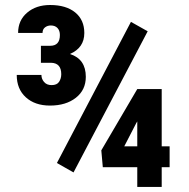

<svg xmlns="http://www.w3.org/2000/svg" viewBox="-20 -736 745 756"><path d="M616.7 -159.7H647.9V-77.6H616.7V0H520.5V-77.6H384.8L378.9 -144L520.5 -385.3H616.7ZM469.2 -159.7H520.5V-257.8L516.6 -251.5ZM141.1 -555.7H177.7Q215.8 -555.7 215.8 -598.1Q215.8 -615.7 206.3 -625.7Q196.8 -635.7 180.2 -635.7Q167 -635.7 157.2 -628.2Q147.5 -620.6 147.5 -606.4H51.3Q51.3 -655.8 86.7 -686Q122.1 -716.3 177.2 -716.3Q240.2 -716.3 276.1 -687Q312 -657.7 312 -606Q312 -547.9 255.4 -523.4Q317.9 -503.4 317.9 -433.6Q317.9 -381.8 278.8 -351.1Q239.7 -320.3 176.8 -320.3Q117.7 -320.3 81.8 -352.8Q45.9 -385.3 45.9 -440.9H143.1Q143.1 -425.3 153.6 -413.1Q164.1 -400.9 183.1 -400.9Q204.1 -400.9 212.6 -413.8Q221.2 -426.8 221.2 -443.8Q221.2 -487.8 181.2 -488.8H141.1ZM269.5 -57.1 204.1 -94.2 495.6 -649.9 561.5 -612.8Z"/></svg>

Font: TypoPRO Roboto
Style: Bold
Weight: 700
Designer: Google
Version: Version 2.136; 2016